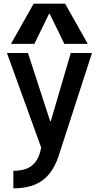

<svg xmlns="http://www.w3.org/2000/svg" viewBox="-20 -810 540 1050"><path d="M53 124Q102 124 134 108.5Q166 93 184.5 59.5Q203 26 209 -28L215 24L18 -520H133L254 -148H258L367 -520H483L300 45Q281 102 249 141.5Q217 181 168.5 200.5Q120 220 53 220ZM40 -570 164 -790H336L460 -570H332L252 -734H248L168 -570Z"/></svg>

Font: M PLUS Code Latin Medium
Style: Regular
Weight: 500
Designer: Coji Morishita
Foundry: UNDERFOREST DESIGN
Version: Version 1.002; ttfautohint (v1.8.3)